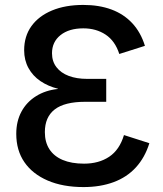

<svg xmlns="http://www.w3.org/2000/svg" viewBox="-20 -742 662 779"><path d="M319 17Q235 17 173.5 -9.5Q112 -36 79 -84Q46 -132 46 -199Q46 -250 67 -289Q88 -328 126.5 -352Q165 -376 215 -381V-382Q175 -392 144 -413Q113 -434 95.5 -466Q78 -498 78 -538Q78 -595 107.5 -636Q137 -677 191 -699.5Q245 -722 318 -722Q382 -722 432 -703.5Q482 -685 516.5 -648Q551 -611 568 -556L464 -523Q447 -576 408.5 -601.5Q370 -627 318 -627Q260 -627 225.5 -599.5Q191 -572 191 -526Q191 -493 209 -469.5Q227 -446 259 -434Q291 -422 333 -422H411V-329H326Q242 -329 202 -298Q162 -267 162 -206Q162 -165 180.5 -136.5Q199 -108 234.5 -93Q270 -78 321 -78Q381 -78 423 -106Q465 -134 483 -194L586 -161Q568 -103 531.5 -63Q495 -23 441 -3Q387 17 319 17Z"/></svg>

Font: TikTok Sans 24pt Medium
Style: Regular
Weight: 500
Version: Version 4.000